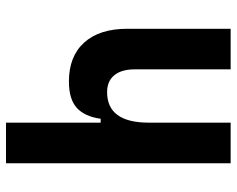

<svg xmlns="http://www.w3.org/2000/svg" viewBox="-93 -679 772 626"><g transform="rotate(-90 293.0 -366.0)"><path d="M379.9 0V-312.5Q379.9 -356 360.6 -379.4Q341.3 -402.8 305.7 -402.8Q206.1 -402.8 206.1 -266.6V0H73.7V-732.4H206.1V-423.8H218.8Q226.1 -476.1 254.4 -501.7Q282.7 -527.3 340.3 -527.3Q422.4 -527.3 467.3 -477.5Q512.2 -427.7 512.2 -336.9V0Z"/></g></svg>

Font: Cascadia Code PL
Style: Bold
Weight: 700
Monospace: yes
Designer: Aaron Bell
Foundry: Saja Typeworks
Version: Version 2404.023; ttfautohint (v1.8.4)